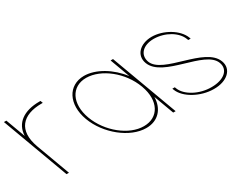

<svg xmlns="http://www.w3.org/2000/svg" viewBox="-165 -964 1780 1364"><g transform="rotate(-30 725.5 -281.5)"><path d="M-35.1 -393.6C-31.5 -496.5 50 -553 176.1 -553H186.1L193.4 -533H183.4C24.9 -533 -53.7 -446.6 4.4 -286.4L6 -282L9.7 -272L102.6 -20L106.3 -10H86.3L82.6 -20L-10.3 -272L-14 -282C-14.5 -283.4 -15 -284.7 -15.5 -286.1L-110.2 -543L-113.9 -553H-93.9L-90.2 -543Z M401.4 -281C346.4 -430 411.4 -552 541.1 -553C638.7 -553 748.9 -485.1 821.2 -389.8L764.8 -543L761.1 -553H781.1L784.8 -543L879.9 -285C880.4 -283.7 880.9 -282.3 881.4 -281L977.6 -20L981.3 -10H961.3L957.6 -20L901.2 -172.9C899.5 -77.3 840.2 -9.3 741.3 -10C609.3 -10 456 -133 401.4 -281ZM421.4 -281C473 -141 612.3 -29 733.9 -30C855.7 -30 913.2 -137.8 862.9 -276.7L861.4 -281C809.4 -422 671.8 -532 548.4 -533C426.4 -533 369.4 -422 421.4 -281Z M1327.7 -413 1331.4 -403H1311.4L1307.7 -413C1283 -480 1195.8 -532 1103.4 -533C1012.4 -533 964.4 -479 987.7 -413C1036 -282 1389.3 -303 1444.7 -150C1473.1 -73 1405.7 -9 1296.3 -10C1188.3 -10 1073.1 -73 1044.7 -150L1041 -160H1061L1064.7 -150C1089.4 -83 1188.3 -29 1288.9 -30C1390.9 -30 1450.8 -82 1424.7 -150C1376 -282 1025.5 -259 967.7 -413C939.3 -490 1000.4 -552 1096.1 -553C1193.1 -553 1299.3 -490 1327.7 -413Z"/></g></svg>

Font: Nordica Plus
Style: NordicaClassicUltraLightOpObl
Weight: 300
Version: Version 1